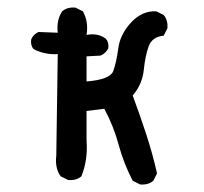

<svg xmlns="http://www.w3.org/2000/svg" viewBox="-20 -486 540 508"><path d="M350.6 2 331.1 -7.8Q307.6 -52.7 293.9 -103Q280.3 -153.3 255.9 -198.2L209 -192.4V-114.3Q212.9 -62.5 195.3 -19.5Q181.6 -7.8 160.2 -9.8L140.6 -19.5Q125 -41 128.9 -73.2L132.8 -342.8Q97.7 -340.8 68.4 -356.4Q60.5 -366.2 62.5 -381.8Q68.4 -395.5 82 -401.4L132.8 -399.4Q128.9 -432.6 144.5 -456.1Q158.2 -467.8 179.7 -465.8L199.2 -456.1Q214.8 -428.7 209 -393.6Q238.3 -399.4 259.8 -383.8Q268.6 -374 266.6 -358.4Q259.8 -344.7 246.1 -338.9L209 -336.9V-270.5Q271.5 -275.4 279.8 -298.3Q288.1 -321.3 293 -358.4Q297.9 -395.5 327.1 -426.8Q356.4 -458 393.6 -456.1L413.1 -446.3Q424.8 -432.6 422.9 -411.1L413.1 -391.6Q382.8 -388.7 373.5 -363.8Q364.3 -338.9 360.4 -300.8Q356.4 -262.7 331.1 -233.4Q350.6 -180.7 367.2 -129.9Q383.8 -79.1 395.5 -27.3L385.7 -7.8Q372.1 3.9 350.6 2Z"/></svg>

Font: JasonHandwriting2
Style: Regular
Weight: 400
Version: Version 1.05.10